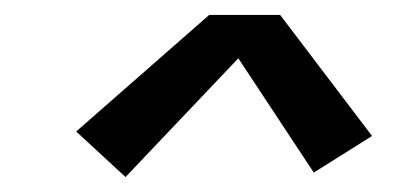

<svg xmlns="http://www.w3.org/2000/svg" viewBox="-20 -710 540 257"><path d="M148 -473 82 -534 260 -690H355L478 -528L400 -479L299 -632Z"/></svg>

Font: Iosevka Slab Medium
Style: Italic
Weight: 500
Italic angle: -9°
Monospace: yes
Designer: Belleve Invis
Foundry: Belleve Invis
Version: Version 11.1.0; ttfautohint (v1.8.3)